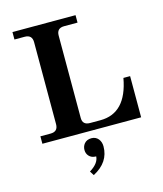

<svg xmlns="http://www.w3.org/2000/svg" viewBox="-142 -836 1033 1216"><g transform="rotate(-15 374.5 -228.0)"><path d="M704.1 0H56.6V-48.8H123.5Q172.4 -48.8 172.4 -97.7V-634.8Q172.4 -683.6 123.5 -683.6H56.6V-732.4H470.2V-683.6H382.3Q333.5 -683.6 333.5 -634.8V-94.7Q333.5 -48.8 382.3 -48.8H450.2Q620.6 -48.8 660.2 -270H704.1ZM319.8 275.9 302.2 248Q362.8 210.9 365.2 165.5Q334.5 165.5 317.9 146.5Q303.7 130.4 303.7 107.4Q303.7 84 317.9 66.4Q334.5 46.4 365.2 46.4Q393.1 46.4 410.2 66.9Q426.3 86.9 426.3 115.7Q426.3 220.2 319.8 275.9Z"/></g></svg>

Font: Munson
Style: Bold
Weight: 700
Designer: Paul James MIller
Foundry: High-Logic / Made with FontCreator
Version: Version 2.10;May 5, 2019;FontCreator 11.5.0.2430 64-bit